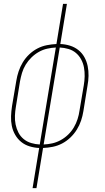

<svg xmlns="http://www.w3.org/2000/svg" viewBox="-20 -755 540 990"><path d="M148 215 182 8Q157 7 132.5 -0.5Q108 -8 89.5 -23Q71 -38 58.5 -59.5Q46 -81 41 -105.5Q36 -130 37 -156Q38 -182 42 -208L64 -338Q68 -363 76 -387Q84 -411 97.5 -433.5Q111 -456 130.5 -474.5Q150 -493 173 -505Q196 -517 221.5 -522Q247 -527 271 -528L305 -735H325L291 -528Q317 -527 341 -519.5Q365 -512 384 -497Q403 -482 415 -460.5Q427 -439 432 -414.5Q437 -390 436.5 -364Q436 -338 431 -312L410 -182Q406 -157 398 -133Q390 -109 376 -86.5Q362 -64 342.5 -45.5Q323 -27 300 -15Q277 -3 252 2Q227 7 202 8L168 215ZM185 -10 268 -510Q246 -509 223.5 -504Q201 -499 180.5 -487.5Q160 -476 142.5 -459Q125 -442 112.5 -421.5Q100 -401 93.5 -379Q87 -357 83 -335L62 -205Q58 -182 57 -158.5Q56 -135 60.5 -113Q65 -91 75 -71.5Q85 -52 102 -38Q119 -24 141 -17.5Q163 -11 185 -10ZM205 -10Q228 -11 250 -16Q272 -21 293 -32.5Q314 -44 331.5 -61Q349 -78 361 -98.5Q373 -119 380 -141Q387 -163 390 -185L412 -315Q416 -338 416.5 -361.5Q417 -385 413 -407Q409 -429 398.5 -448.5Q388 -468 371.5 -482Q355 -496 333 -502.5Q311 -509 288 -510Z"/></svg>

Font: Iosevka Term Curly Th Obl
Style: Regular
Weight: 100
Italic angle: -9°
Designer: Belleve Invis
Foundry: Belleve Invis
Version: Version 32.3.0